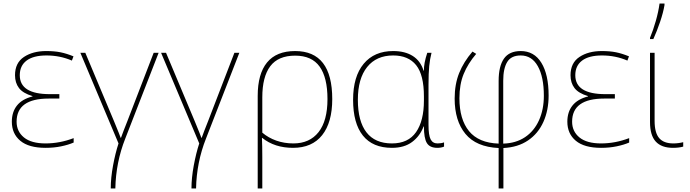

<svg xmlns="http://www.w3.org/2000/svg" viewBox="-20 -827 3904 1087"><path d="M316 -269H256Q74 -269 74 -138Q74 -83 115.5 -49Q157 -15 238 -15Q318 -15 397 -45V-20Q367 -7 326 1.5Q285 10 238 10Q143 10 95 -30Q47 -70 47 -138Q47 -193 76 -229.5Q105 -266 164 -281V-283Q110 -299 87.5 -328.5Q65 -358 65 -401Q65 -471 115.5 -504.5Q166 -538 242 -538Q288 -538 322.5 -531Q357 -524 396 -508L387 -484Q320 -513 243 -513Q169 -513 130.5 -484Q92 -455 92 -401Q92 -294 262 -294H316Z M689 -42Q636 92 633 240H607Q607 180 620 110Q633 40 651 -15L435 -528H463L625 -142L634 -120Q656 -67 663 -47H665Q677 -81 701 -141L850 -528H878Z M1146 -42Q1093 92 1090 240H1064Q1064 180 1077 110Q1090 40 1108 -15L892 -528H920L1082 -142L1091 -120Q1113 -67 1120 -47H1122Q1134 -81 1158 -141L1307 -528H1335Z M1639 10Q1535 10 1465 -46H1463Q1465 -2 1465 63V240H1439V-284Q1439 -409 1492 -473.5Q1545 -538 1651 -538Q1861 -538 1861 -266Q1861 -134 1804 -62Q1747 10 1639 10ZM1465 -276V-76Q1499 -47 1544 -31Q1589 -15 1641 -15Q1733 -15 1783.5 -79Q1834 -143 1834 -266Q1834 -388 1789.5 -450Q1745 -512 1651 -512Q1555 -512 1510 -452Q1465 -392 1465 -276Z M1979 -262Q1979 -394 2039 -466Q2099 -538 2206 -538Q2273 -538 2317 -510Q2361 -482 2378 -427H2380Q2379 -468 2399 -528H2423Q2414 -493 2410 -453Q2406 -413 2406 -348V-119Q2406 -61 2418 -38Q2430 -15 2457 -15Q2478 -15 2494 -21V3Q2478 10 2456 10Q2413 10 2396.5 -17.5Q2380 -45 2380 -111H2378Q2358 -57 2313.5 -23.5Q2269 10 2199 10Q2090 10 2034.5 -59.5Q1979 -129 1979 -262ZM2380 -258V-281Q2380 -403 2336 -458Q2292 -513 2206 -513Q2111 -513 2058.5 -447.5Q2006 -382 2006 -262Q2006 -141 2054.5 -78Q2103 -15 2199 -15Q2291 -15 2335.5 -79Q2380 -143 2380 -258Z M2676 -522Q2629 -467 2605 -408Q2581 -349 2581 -271Q2581 -151 2635.5 -84.5Q2690 -18 2803 -14V-369Q2803 -452 2833 -495Q2863 -538 2928 -538Q3004 -538 3045 -471.5Q3086 -405 3086 -286Q3086 -203 3056.5 -137Q3027 -71 2969.5 -32Q2912 7 2830 11V240H2803V11Q2676 5 2615 -69Q2554 -143 2554 -269Q2554 -350 2579.5 -413.5Q2605 -477 2655 -535ZM2829 -370V-14Q2901 -16 2952.5 -50.5Q3004 -85 3031.5 -146Q3059 -207 3059 -285Q3059 -391 3025 -452Q2991 -513 2928 -513Q2874 -513 2851.5 -476Q2829 -439 2829 -370Z M3461 -269H3401Q3219 -269 3219 -138Q3219 -83 3260.5 -49Q3302 -15 3383 -15Q3463 -15 3542 -45V-20Q3512 -7 3471 1.5Q3430 10 3383 10Q3288 10 3240 -30Q3192 -70 3192 -138Q3192 -193 3221 -229.5Q3250 -266 3309 -281V-283Q3255 -299 3232.5 -328.5Q3210 -358 3210 -401Q3210 -471 3260.5 -504.5Q3311 -538 3387 -538Q3433 -538 3467.5 -531Q3502 -524 3541 -508L3532 -484Q3465 -513 3388 -513Q3314 -513 3275.5 -484Q3237 -455 3237 -401Q3237 -294 3407 -294H3461Z M3686 -143Q3686 -75 3712 -45Q3738 -15 3792 -15Q3820 -15 3848 -22V3Q3824 10 3790 10Q3725 10 3692.5 -25.5Q3660 -61 3660 -136V-528H3686ZM3660 -613Q3678 -656 3693 -709Q3708 -762 3714 -807H3742V-798Q3735 -756 3717 -703Q3699 -650 3679 -606H3660Z"/></svg>

Font: Noto Sans UI Thin
Style: Regular
Weight: 250
Designer: Monotype Design Team
Foundry: Monotype Imaging Inc.
Version: Version 1.001